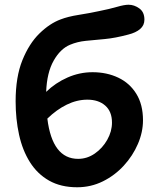

<svg xmlns="http://www.w3.org/2000/svg" viewBox="-20 -778 653 811"><path d="M306 13Q237 13 187.5 -15Q138 -43 106.5 -93Q75 -143 60.5 -209Q46 -275 46 -350Q46 -453 74.5 -523.5Q103 -594 146.5 -636.5Q190 -679 236 -696Q267 -708 311.5 -715Q356 -722 398 -731Q443 -740 474 -749Q505 -758 523 -758Q547 -758 568.5 -742.5Q590 -727 590 -695Q590 -671 572 -655.5Q554 -640 522 -632Q466 -617 422 -613Q378 -609 342.5 -605.5Q307 -602 276 -589Q235 -572 206.5 -521.5Q178 -471 175 -390Q214 -428 265 -450.5Q316 -473 371 -473Q431 -473 479.5 -450Q528 -427 556 -381.5Q584 -336 584 -270Q584 -220 562.5 -170Q541 -120 503 -78.5Q465 -37 414.5 -12Q364 13 306 13ZM349 -357Q305 -357 262 -336Q219 -315 180 -277Q201 -107 310 -107Q348 -107 380.5 -129.5Q413 -152 433 -187.5Q453 -223 453 -260Q453 -307 424.5 -332Q396 -357 349 -357Z"/></svg>

Font: Shantell Sans Normal
Style: Regular
Weight: 600
Designer: Stephen Nixon, Anya Danilova, Shantell Martin
Foundry: Arrow Type
Version: Version 1.009;[a7da0bfa3]